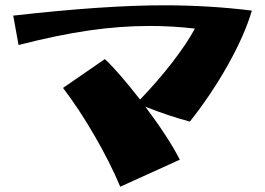

<svg xmlns="http://www.w3.org/2000/svg" viewBox="-20 -677 1001 725"><path d="M529 -274Q618 -155 659 -74L434 28Q396 -63 336.5 -165.5Q277 -268 218 -345L376 -454Q427 -406 509 -301Q577 -372 631 -442Q685 -512 716 -569Q632 -579 545 -579Q434 -579 316 -562Q198 -545 50 -507L30 -618Q374 -657 599 -657Q770 -657 931 -637Q904 -545 841 -432.5Q778 -320 697 -218Q623 -237 529 -274Z"/></svg>

Font: Otomanopee One
Style: Regular
Weight: 400
Designer: Das Ende der Wildnis
Foundry: Gutenberg Labo
Version: Version 3.005